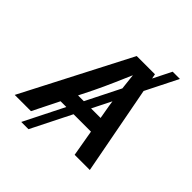

<svg xmlns="http://www.w3.org/2000/svg" viewBox="-266 -977 1228 1228"><g transform="rotate(45 348.5 -363.0)"><path d="M650.4 -819.3 192.9 92.8H127.4L585 -819.3ZM-24.4 0 351.6 -727.5H516.6L654.8 0H517.6L451.7 -378.9Q442.9 -435.5 433.8 -509.3Q424.8 -583 415 -677.2H444.3Q404.8 -585.4 372.6 -511.7Q340.3 -438 311.5 -378.9L122.6 0ZM154.3 -178.7 171.9 -284.2H552.7L535.2 -178.7Z"/></g></svg>

Font: Inter 18pt SemiBold
Style: Italic
Weight: 600
Italic angle: -9.3988°
Designer: Rasmus Andersson
Foundry: rsms
Version: Version 4.001;git-66647c0bb